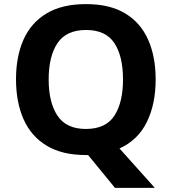

<svg xmlns="http://www.w3.org/2000/svg" viewBox="-20 -745 836 935"><path d="M738 -358Q738 -238 695 -150.5Q652 -63 562 -22L734 170H540L409 10H398Q282 10 206.5 -36Q131 -82 94.5 -165Q58 -248 58 -359Q58 -470 94.5 -552Q131 -634 206.5 -679.5Q282 -725 399 -725Q515 -725 590 -679.5Q665 -634 701.5 -551.5Q738 -469 738 -358ZM217 -358Q217 -246 260 -181.5Q303 -117 398 -117Q495 -117 537 -181.5Q579 -246 579 -358Q579 -471 537 -535Q495 -599 399 -599Q303 -599 260 -535Q217 -471 217 -358Z"/></svg>

Font: Noto Sans Bamum
Style: Bold
Weight: 700
Designer: Monotype Design Team
Foundry: Monotype Imaging Inc.
Version: Version 2.002; ttfautohint (v1.8.4.7-5d5b)